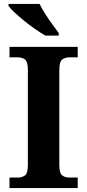

<svg xmlns="http://www.w3.org/2000/svg" viewBox="-20 -951 441 971"><path d="M28 0V-53H70Q92 -53 106.5 -64Q121 -75 121 -118V-596Q121 -639 106.5 -650Q92 -661 70 -661H28V-714H373V-661H331Q309 -661 294.5 -650Q280 -639 280 -596V-118Q280 -75 294.5 -64Q309 -53 331 -53H373V0ZM209 -771Q185 -785 157 -804.5Q129 -824 102 -846Q75 -868 53.5 -888Q32 -908 23 -921V-931H180Q191 -909 208 -882Q225 -855 244 -829Q263 -803 277 -784V-771Z"/></svg>

Font: Noto Serif Tamil
Style: Bold Italic
Weight: 700
Italic angle: -12°
Designer: Indian Type Foundry, Tom Grace, and the Monotype Design Team
Foundry: Monotype Imaging Inc.
Version: Version 2.003; ttfautohint (v1.8.4.7-5d5b)